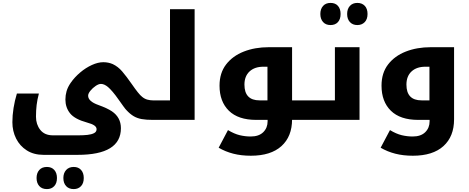

<svg xmlns="http://www.w3.org/2000/svg" viewBox="-20 -823 3222 1318"><path d="M302 475Q268 475 249.5 454Q231 433 231 399Q231 365 249.5 344Q268 323 302 323Q334 323 352.5 343.5Q371 364 371 399Q371 435 352 455Q333 475 302 475ZM486 475Q453 475 434 454.5Q415 434 415 399Q415 365 434 344Q453 323 486 323Q518 323 536.5 343.5Q555 364 555 399Q555 435 536 455Q517 475 486 475Z M279 240Q212 240 164 209.5Q116 179 90.5 128Q65 77 65 16Q65 -31 73 -81.5Q81 -132 96 -181H247Q236 -140 231.5 -102.5Q227 -65 227 -22Q227 31 256.5 68.5Q286 106 343 106H520Q553 106 580.5 103Q608 100 625.5 91Q643 82 643 64Q643 49 627 38Q611 27 577 18Q493 -5 461 -45Q429 -85 429 -140Q429 -169 437 -197Q445 -225 465 -254Q492 -293 530.5 -325.5Q569 -358 611 -377Q653 -396 689 -396Q724 -396 754 -383Q790 -366 818.5 -333Q847 -300 886 -244Q908 -212 926 -189.5Q944 -167 956 -158Q973 -144 992 -139Q1011 -134 1029 -134H1034Q1039 -134 1039 -130V-5Q1039 0 1034 0H1029Q984 0 953 -5.5Q922 -11 897.5 -25.5Q873 -40 848 -67Q840 -75 827.5 -92.5Q815 -110 795 -138Q772 -171 753.5 -192.5Q735 -214 722 -225Q696 -247 673 -247Q657 -247 636.5 -233Q616 -219 600.5 -200Q585 -181 585 -166Q585 -127 656 -102Q717 -80 748 -59Q810 -17 810 57Q810 240 513 240Z M1024 0Q1019 0 1019 -5V-130Q1019 -134 1024 -134H1147V-760H1316V0Z M2121 -134Q2126 -134 2126 -130V-5Q2126 0 2121 0H1940Q1935 0 1935 -5V-130Q1935 -134 1940 -134ZM1702 246Q1636 246 1581.5 232Q1527 218 1481 191L1545 70Q1588 96 1625.5 105Q1663 114 1701 114Q1757 114 1787 84.5Q1817 55 1817 10V0H1739Q1615 0 1551 -63Q1487 -126 1487 -235Q1487 -322 1532 -380.5Q1577 -439 1653.5 -469Q1730 -499 1825 -499H1985V-4Q1985 114 1912 180Q1839 246 1702 246ZM1816 -134V-365H1788Q1728 -365 1693 -332.5Q1658 -300 1658 -242Q1658 -134 1762 -134Z M2249 -651Q2216 -651 2197.5 -672Q2179 -693 2179 -727Q2179 -761 2197.5 -782Q2216 -803 2249 -803Q2282 -803 2300 -782.5Q2318 -762 2318 -727Q2318 -691 2299.5 -671Q2281 -651 2249 -651ZM2433 -651Q2401 -651 2382 -671.5Q2363 -692 2363 -727Q2363 -762 2382 -782.5Q2401 -803 2433 -803Q2465 -803 2484 -783Q2503 -763 2503 -727Q2503 -691 2483.5 -671Q2464 -651 2433 -651Z M2109 0Q2104 0 2104 -5V-130Q2104 -134 2109 -134H2279V-499H2448V0Z M2814 246Q2748 246 2693.5 232Q2639 218 2593 191L2657 70Q2700 96 2737.5 105Q2775 114 2813 114Q2869 114 2899 84.5Q2929 55 2929 10V0H2851Q2727 0 2663 -63Q2599 -126 2599 -235Q2599 -322 2644 -380.5Q2689 -439 2765.5 -469Q2842 -499 2937 -499H3097V-4Q3097 114 3024 180Q2951 246 2814 246ZM2928 -134V-365H2900Q2840 -365 2805 -332.5Q2770 -300 2770 -242Q2770 -134 2874 -134Z"/></svg>

Font: Noto Kufi Arabic ExtraBold
Style: Regular
Weight: 800
Designer: Monotype Design Team, David Williams, Khaled Hosny
Foundry: Google LLC
Version: Version 2.109; ttfautohint (v1.8.4.7-5d5b)